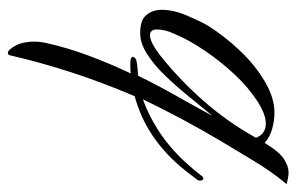

<svg xmlns="http://www.w3.org/2000/svg" viewBox="-153 -261 755 489"><g transform="rotate(90 224.5 -16.5)"><path d="M115 341Q107 341 96.5 322Q86 303 86 274Q86 266 87 258Q88 250 90 241Q102 188 122 134.5Q142 81 167 28Q160 29 154 29Q148 29 141 29Q125 29 125 23Q125 14 143 12Q151 11 157.5 10.5Q164 10 173 9Q196 -38 223 -86Q250 -134 275 -180Q251 -151 225 -119Q199 -87 172 -59Q145 -31 117.5 -13.5Q90 4 64 4Q31 4 18 -12Q5 -28 5 -51Q5 -81 19.5 -115Q34 -149 45 -168Q72 -211 109 -250Q146 -289 187.5 -313.5Q229 -338 267 -338Q286 -338 307 -332.5Q328 -327 344 -313Q367 -351 385.5 -362.5Q404 -374 419 -374Q428 -374 435.5 -372Q443 -370 449 -369Q433 -350 418.5 -329.5Q404 -309 386.5 -280Q369 -251 342 -206Q311 -154 283.5 -102.5Q256 -51 233 -3Q271 -16 312.5 -42.5Q354 -69 393 -111Q403 -122 412 -132.5Q421 -143 429 -154Q432 -157 434 -157Q440 -157 440 -148Q440 -143 436 -139Q426 -126 416 -113Q406 -100 393 -86Q359 -49 317.5 -22.5Q276 4 225 18Q190 100 164.5 178.5Q139 257 121 335Q120 341 115 341ZM70 -21Q87 -21 120 -46Q183 -96 237 -157.5Q291 -219 331 -291Q321 -316 295 -316Q270 -316 235.5 -293Q201 -270 171 -238Q137 -202 109 -160.5Q81 -119 67 -85Q60 -70 57.5 -58.5Q55 -47 55 -39Q55 -21 70 -21Z"/></g></svg>

Font: Birthstone
Style: Regular
Weight: 400
Designer: Robert E. Leuschke
Foundry: Robert E. Leuschke
Version: Version 1.013; ttfautohint (v1.8.3)